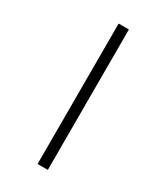

<svg xmlns="http://www.w3.org/2000/svg" viewBox="-242 -852 1011 1184"><g transform="rotate(30 263.5 -260.0)"><path d="M236 240H309V-760H236Z"/></g></svg>

Font: Noto Serif Tamil SemiCondensed ExtraBold
Style: Italic
Weight: 800
Width: 4
Italic angle: -12°
Designer: Indian Type Foundry, Tom Grace, and the Monotype Design Team
Foundry: Monotype Imaging Inc.
Version: Version 2.003